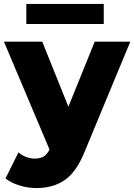

<svg xmlns="http://www.w3.org/2000/svg" viewBox="-31 -754 683 977"><path d="M632 -542 398 22Q357 122 298 162.5Q239 203 154 203Q111 203 67.5 189.5Q24 176 -3 154L63 21Q79 36 101.5 44.5Q124 53 147 53Q174 53 191.5 42Q209 31 221 7L-11 -542H184L317 -211L451 -542ZM103 -734H497V-632H103Z"/></svg>

Font: Idrija
Style: Regular
Weight: 800
Designer: Julieta Ulanovsky
Foundry: Julieta Ulanovsky
Version: Version 7.200